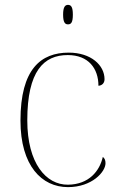

<svg xmlns="http://www.w3.org/2000/svg" viewBox="-20 -758 488 788"><path d="M259 -658C272 -658 279 -666 279 -698C279 -729 272 -738 259 -738C247 -738 239 -729 239 -698C239 -666 247 -658 259 -658ZM259 10C358 10 413 -53 413 -88C413 -100 410 -108 402 -114C389 -57 346 -1 259 0C169 1 92 -88 92 -264C92 -467 160 -532 258 -532C343 -532 384 -477 384 -406C399 -407 409 -417 409 -433C409 -490 354 -542 262 -542C148 -542 64 -475 64 -263C64 -78 151 10 259 10Z"/></svg>

Font: Noto Serif Display Thin
Style: Regular
Weight: 100
Designer: Monotype Design Team
Foundry: Monotype Imaging Inc.
Version: Version 2.009